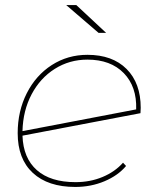

<svg xmlns="http://www.w3.org/2000/svg" viewBox="-20 -737 626 760"><path d="M537 -310 536 -289 69 -200Q72 -111 126 -63.5Q180 -16 279 -16Q337 -16 386 -36.5Q435 -57 467 -93L479 -80Q447 -42 393.5 -19.5Q340 3 278 3Q170 3 110 -52.5Q50 -108 50 -210Q50 -297 86 -368Q122 -439 185 -479.5Q248 -520 326 -520Q425 -520 481 -464Q537 -408 537 -310ZM69 -218 519 -304Q522 -394 470 -447.5Q418 -501 326 -501Q255 -501 197 -464.5Q139 -428 105 -363.5Q71 -299 69 -218ZM242 -717H282L400 -607H370Z"/></svg>

Font: Montserrat Alternates Thin
Style: Italic
Weight: 250
Italic angle: -11.3°
Designer: Julieta Ulanovsky
Foundry: Julieta Ulanovsky
Version: Version 7.200